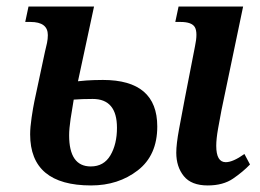

<svg xmlns="http://www.w3.org/2000/svg" viewBox="-20 -556 795 586"><path d="M258 10Q341 10 400.5 -36Q460 -82 460 -170Q460 -312 294 -312Q286 -312 266 -311.5Q246 -311 218 -308L267 -536H67L57 -489H73Q126 -489 126 -449Q126 -437 123.5 -425Q121 -413 117 -397L85 -247Q81 -228 76.5 -197.5Q72 -167 72 -146Q72 10 258 10ZM614 10Q661 10 691.5 -11Q722 -32 743 -54L726 -86Q691 -61 669 -61Q640 -61 640 -111Q640 -132 645.5 -163Q651 -194 656 -220L722 -536H525L515 -489H531Q566 -489 575 -472.5Q584 -456 575 -414L544 -255Q535 -208 526.5 -162Q518 -116 518 -90Q518 -47 541 -18.5Q564 10 614 10ZM257 -48Q191 -48 191 -143Q191 -163 195.5 -193.5Q200 -224 205 -252Q218 -253 232 -253.5Q246 -254 263 -254Q337 -254 337 -166Q337 -116 317 -82Q297 -48 257 -48Z"/></svg>

Font: Noto Serif SemiCondensed Semi
Style: Italic
Weight: 600
Width: 4
Italic angle: -12°
Designer: Monotype Design Team
Foundry: Monotype Imaging Inc.
Version: Version 1.901